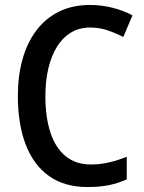

<svg xmlns="http://www.w3.org/2000/svg" viewBox="-20 -744 581 774"><path d="M344 -633Q300 -633 266.5 -613Q233 -593 210 -556Q187 -519 175 -468.5Q163 -418 163 -356Q163 -271 183.5 -209Q204 -147 245 -114Q286 -81 346 -81Q385 -81 420.5 -89.5Q456 -98 491 -112V-21Q456 -5 418.5 2.5Q381 10 333 10Q240 10 177.5 -34.5Q115 -79 83.5 -161.5Q52 -244 52 -357Q52 -437 70.5 -504Q89 -571 126 -620.5Q163 -670 217.5 -697Q272 -724 343 -724Q388 -724 432.5 -713Q477 -702 514 -682L477 -595Q448 -610 414.5 -621.5Q381 -633 344 -633Z"/></svg>

Font: Noto Sans Display SemiCondensed Medium
Style: Regular
Weight: 500
Width: 4
Designer: Monotype Design Team
Foundry: Monotype Imaging Inc.
Version: Version 2.003